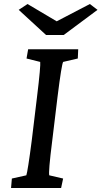

<svg xmlns="http://www.w3.org/2000/svg" viewBox="-20 -935 505 955"><path d="M35 0H284L294 -47L225 -63C222 -73 226 -127 240 -237L266 -452C280 -565 289 -618 294 -627L367 -644L369 -690H120L112 -644L180 -627C182 -618 177 -557 164 -452L138 -237C125 -135 115 -74 111 -63L39 -47ZM73 -886 209 -761H297L465 -886L427 -915L262 -829L117 -915Z"/></svg>

Font: TPK Tissa Web Medium
Style: Italic
Weight: 500
Italic angle: -7°
Designer: Jacques Le Bailly, Suppakit Chalermlarp | Katatrad Co.,Ltd.
Foundry: Jacques Le Bailly, Cadson Demak Co.,Ltd.
Version: Version 5.000;Glyphs 3.1.2 (3151)